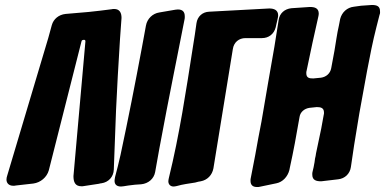

<svg xmlns="http://www.w3.org/2000/svg" viewBox="-20 -757 1546 771"><path d="M468 -685C468 -705 461 -721 438 -721C435 -721 432 -721 429 -720C398 -716 367 -712 336 -709L243 -701C216 -698 195 -681 188 -656L174 -605L9 -52C7 -46 6 -41 6 -36C6 -23 14 -11 34 -11C37 -11 40 -11 43 -12L114 -20C143 -24 168 -45 176 -73L307 -590C308 -596 312 -597 318 -597C321 -597 323 -595 323 -591L275 -50C275 -27 281 -9 307 -9C310 -9 314 -9 318 -10L377 -19C381 -20 384 -21 387 -21C416 -25 436 -47 437 -76L446 -315L453 -452L462 -602Z M495 -12C514 -15 530 -16 547 -17C576 -20 598 -39 603 -66L620 -161C639 -261 659 -369 678 -462C687 -505 695 -549 704 -593L721 -679C722 -682 722 -686 722 -691C722 -710 713 -719 694 -719C691 -719 688 -718 684 -718L620 -707C593 -703 571 -682 566 -654L550 -567C523 -422 495 -280 464 -135C457 -103 449 -73 442 -46C441 -39 440 -35 440 -31C440 -16 449 -8 466 -8C469 -8 472 -9 476 -9Z M1095 -682C1096 -687 1097 -691 1097 -695C1097 -717 1080 -723 1061 -723L820 -710C793 -709 773 -691 769 -664C765 -633 760 -602 755 -571C727 -392 701 -217 658 -42C657 -37 656 -33 656 -29C656 -17 664 -8 677 -8C681 -8 685 -9 690 -10C714 -17 739 -20 764 -24C773 -27 780 -28 786 -29C813 -34 832 -54 837 -81L915 -560C919 -587 939 -604 966 -604H1032C1059 -604 1080 -620 1087 -647Z M1090 -21C1115 -26 1135 -47 1142 -74L1144 -84C1151 -117 1158 -149 1164 -182L1183 -288C1186 -307 1202 -321 1223 -324L1252 -327C1268 -327 1281 -324 1281 -305C1281 -301 1281 -298 1280 -296L1270 -241C1263 -206 1256 -173 1249 -141C1248 -134 1247 -127 1245 -120L1243 -105C1243 -103 1242 -102 1242 -100L1240 -89C1240 -88 1239 -86 1239 -84L1235 -67C1234 -64 1234 -61 1234 -56C1234 -33 1250 -29 1270 -29L1338 -37C1365 -40 1385 -59 1389 -86L1402 -174C1409 -217 1416 -259 1423 -302C1442 -403 1464 -540 1491 -646L1504 -697C1507 -704 1506 -708 1506 -712C1506 -733 1492 -737 1473 -737L1430 -734L1401 -730C1374 -727 1353 -708 1346 -681L1341 -655C1333 -621 1329 -587 1323 -553L1310 -483C1306 -462 1290 -448 1269 -445L1238 -442C1222 -442 1210 -444 1210 -463C1210 -467 1210 -470 1211 -472L1235 -586L1258 -689C1259 -694 1260 -698 1260 -702C1260 -725 1243 -729 1224 -729L1150 -724C1123 -721 1103 -704 1099 -677L1082 -570C1065 -474 1049 -381 1030 -269C1021 -224 1013 -180 1005 -135L987 -42C986 -39 986 -36 986 -31C986 -14 995 -6 1012 -6C1017 -6 1020 -6 1023 -7Z"/></svg>

Font: Bangerz
Style: Bold
Weight: 700
Designer: vernon adams
Foundry: Vernon Adams
Version: Version 2.10;December 28, 2023;FontCreator 13.0.0.2683 64-bi